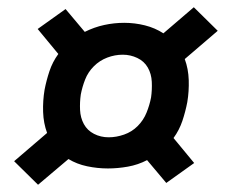

<svg xmlns="http://www.w3.org/2000/svg" viewBox="-20 -605 640 530"><path d="M85 -95 19 -160 110 -238Q100 -265 99 -296Q98 -327 103 -357Q108 -383 116.5 -408.5Q125 -434 141 -456L84 -525L161 -580L214 -517Q240 -530 267.5 -536Q295 -542 323 -542Q352 -542 380 -535Q408 -528 431 -513L515 -585L581 -520L490 -442Q500 -415 501 -384Q502 -353 497 -323Q492 -297 483.5 -271.5Q475 -246 459 -224L516 -155L439 -100L386 -163Q361 -150 333 -145Q305 -140 278 -140Q249 -140 220.5 -146Q192 -152 169 -166ZM280 -226Q301 -226 322.5 -233.5Q344 -241 360 -257Q376 -273 384.5 -294Q393 -315 397 -336Q400 -357 399 -379Q398 -401 388 -418.5Q378 -436 359 -445Q340 -454 319 -454Q297 -454 276 -446Q255 -438 239 -422Q223 -406 215 -385.5Q207 -365 203 -344Q200 -323 201 -301.5Q202 -280 211.5 -262.5Q221 -245 239.5 -235.5Q258 -226 280 -226Z"/></svg>

Font: Iosevka Slab Extended Oblique
Style: Bold
Weight: 700
Width: 7
Italic angle: -9°
Monospace: yes
Designer: Belleve Invis
Foundry: Belleve Invis
Version: Version 11.1.1; ttfautohint (v1.8.3)